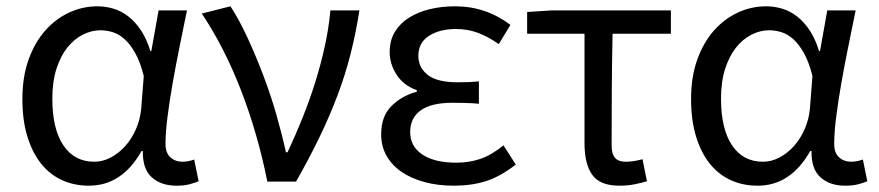

<svg xmlns="http://www.w3.org/2000/svg" viewBox="-20 -576 2787 609"><path d="M262 13Q215 13 176 -5Q137 -23 109.5 -58Q82 -93 66.5 -144Q51 -195 51 -262Q51 -332 70.5 -386.5Q90 -441 123 -478.5Q156 -516 199 -536Q242 -556 289 -556Q315 -556 340 -548.5Q365 -541 387 -524Q409 -507 427 -480Q445 -453 457 -414H460L483 -543H573Q562 -489 550 -430Q538 -371 528 -314.5Q518 -258 511.5 -207Q505 -156 505 -119Q505 -91 520.5 -77Q536 -63 559 -63Q568 -63 578 -65Q588 -67 596 -70L610 -1Q598 4 581 8.5Q564 13 540 13Q491 13 461.5 -13.5Q432 -40 433 -97H429Q367 13 262 13ZM279 -63Q306 -63 331.5 -76.5Q357 -90 377.5 -113Q398 -136 411.5 -167Q425 -198 428 -232L436 -335Q425 -379 409 -407.5Q393 -436 375 -452Q357 -468 337.5 -474Q318 -480 299 -480Q270 -480 242.5 -466Q215 -452 193.5 -425Q172 -398 159 -357.5Q146 -317 146 -263Q146 -167 181 -115Q216 -63 279 -63Z M828 0Q813 -75 792 -148Q771 -221 744.5 -289.5Q718 -358 686.5 -419.5Q655 -481 620 -533L711 -556Q739 -513 765.5 -455.5Q792 -398 815.5 -336Q839 -274 857 -211Q875 -148 887 -93H892Q917 -146 939.5 -202Q962 -258 980 -315.5Q998 -373 1010.5 -430.5Q1023 -488 1028 -543H1120Q1109 -472 1092 -405Q1075 -338 1050 -272Q1025 -206 992.5 -139Q960 -72 919 0Z M1419 13Q1369 13 1326.5 1.5Q1284 -10 1253.5 -31Q1223 -52 1206 -82Q1189 -112 1189 -150Q1189 -208 1222.5 -240.5Q1256 -273 1302 -285V-290Q1260 -305 1238 -339Q1216 -373 1216 -411Q1216 -448 1232.5 -475Q1249 -502 1277.5 -520Q1306 -538 1343.5 -547Q1381 -556 1423 -556Q1473 -556 1517 -541Q1561 -526 1599 -497L1562 -436Q1530 -459 1497 -471.5Q1464 -484 1426 -484Q1375 -484 1341 -462.5Q1307 -441 1307 -399Q1307 -362 1336.5 -338.5Q1366 -315 1432 -315Q1448 -315 1463.5 -315.5Q1479 -316 1499 -318V-247Q1475 -249 1455 -249.5Q1435 -250 1415 -250Q1348 -250 1314.5 -226Q1281 -202 1281 -157Q1281 -112 1319.5 -86Q1358 -60 1428 -60Q1468 -60 1503.5 -72Q1539 -84 1577 -115L1616 -54Q1567 -16 1521.5 -1.5Q1476 13 1419 13Z M1730 -543H2108V-469H1923Q1921 -376 1920.5 -287.5Q1920 -199 1920 -116Q1920 -87 1931 -75Q1942 -63 1965 -63Q1989 -63 2018 -71L2032 -1Q2015 4 1993 8.5Q1971 13 1945 13Q1883 13 1858.5 -21.5Q1834 -56 1834 -122V-469H1652V-538Z M2383 13Q2336 13 2297 -5Q2258 -23 2230.5 -58Q2203 -93 2187.5 -144Q2172 -195 2172 -262Q2172 -332 2191.5 -386.5Q2211 -441 2244 -478.5Q2277 -516 2320 -536Q2363 -556 2410 -556Q2436 -556 2461 -548.5Q2486 -541 2508 -524Q2530 -507 2548 -480Q2566 -453 2578 -414H2581L2604 -543H2694Q2683 -489 2671 -430Q2659 -371 2649 -314.5Q2639 -258 2632.5 -207Q2626 -156 2626 -119Q2626 -91 2641.5 -77Q2657 -63 2680 -63Q2689 -63 2699 -65Q2709 -67 2717 -70L2731 -1Q2719 4 2702 8.5Q2685 13 2661 13Q2612 13 2582.5 -13.5Q2553 -40 2554 -97H2550Q2488 13 2383 13ZM2400 -63Q2427 -63 2452.5 -76.5Q2478 -90 2498.5 -113Q2519 -136 2532.5 -167Q2546 -198 2549 -232L2557 -335Q2546 -379 2530 -407.5Q2514 -436 2496 -452Q2478 -468 2458.5 -474Q2439 -480 2420 -480Q2391 -480 2363.5 -466Q2336 -452 2314.5 -425Q2293 -398 2280 -357.5Q2267 -317 2267 -263Q2267 -167 2302 -115Q2337 -63 2400 -63Z"/></svg>

Font: Kinto Sans
Style: Regular
Weight: 400
Designer: Authors: Ryoko NISHIZUKA  (kana & ideographs); Paul D. Hunt (Latin, Greek & Cyrillic); Wenlong ZHANG  (bopomofo); Sandol
Foundry: Adobe Systems Incorporated, ookami Inc.
Version: Version 0.001